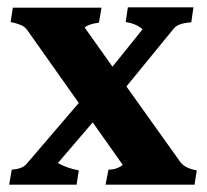

<svg xmlns="http://www.w3.org/2000/svg" viewBox="-20 -504 565 524"><path d="M51 -55 195 -223 55 -421Q48 -431 37.5 -435.5Q27 -440 9 -444L15 -483H257L250 -442Q223 -439 211 -429L287 -322L369 -424Q353 -439 323 -444L329 -484H508L502 -443Q467 -441 455 -427L325 -268L472 -62Q484 -45 517 -39L511 0H268L276 -41Q299 -41 315 -54L233 -170L138 -59Q163 -45 195 -39L189 0H5L12 -41Q40 -43 51 -55Z"/></svg>

Font: Caladea
Style: Bold
Weight: 700
Designer: Carolina Giovagnoli and Andres Torresi
Foundry: Carolina Giovagnoli & Andres Torresi
Version: Version 1.001